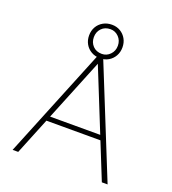

<svg xmlns="http://www.w3.org/2000/svg" viewBox="-153 -982 985 1098"><g transform="rotate(20 339.0 -433.5)"><path d="M50 0 325 -676H355L628 0H593L332 -648H347L84 0ZM165 -223V-252H514V-223ZM340 -663Q310 -663 286.5 -676.5Q263 -690 250 -713Q237 -736 237 -765Q237 -794 250 -817Q263 -840 286.5 -853.5Q310 -867 340 -867Q369 -867 391.5 -853.5Q414 -840 427 -817Q440 -794 440 -765Q440 -736 427 -713Q414 -690 391.5 -676.5Q369 -663 340 -663ZM341 -690Q370 -690 391 -711.5Q412 -733 412 -765Q412 -797 391 -818.5Q370 -840 341 -840Q307 -840 286.5 -818.5Q266 -797 266 -765Q266 -733 286.5 -711.5Q307 -690 341 -690Z"/></g></svg>

Font: Outfit Thin
Style: Regular
Weight: 100
Designer: Rodrigo Fuenzalida
Foundry: fragTYPE
Version: Version 1.000